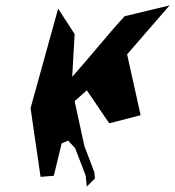

<svg xmlns="http://www.w3.org/2000/svg" viewBox="-20 -726 647 710"><path d="M93 -326 130 -72 179 -76 208 -196 232 -206 258 -178 297 -76 301 -36 331 -66 329 -89 292 -186 256 -352 301 -392 384 -270 500 -300 450 -525 607 -706 441 -666C390 -612 298 -498 247 -442L256 -600L195 -694Z"/></svg>

Font: Corrode
Style: Ita
Weight: 400
Designer: Mew Too
Version: Version 0.532